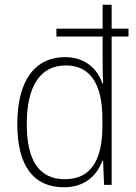

<svg xmlns="http://www.w3.org/2000/svg" viewBox="-20 -780 574 810"><path d="M250 10C341 10 390 -43 412 -102H415L419 0H451V-626H522V-659H451V-760H413V-659H218V-626H413V-529C413 -497 413 -463 415 -428H412C392 -488 340 -539 255 -539C127 -539 53 -440 53 -257C53 -83 119 10 250 10ZM254 -24C143 -24 93 -105 93 -257C93 -419 151 -504 258 -504C362 -504 412 -423 412 -280V-248C412 -107 365 -24 254 -24Z"/></svg>

Font: Noto Sans Myanmar SemiCondensed ExtraLight
Style: Regular
Weight: 200
Width: 4
Designer: Monotype Design Team
Foundry: Monotype Imaging Inc.
Version: Version 2.107